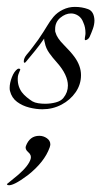

<svg xmlns="http://www.w3.org/2000/svg" viewBox="-29 -301 294 557"><path d="M94 16Q76 16 56 11Q36 6 20.5 -5.5Q5 -17 0 -37Q-1 -40 -1 -46Q-1 -60 5.5 -77Q12 -94 22 -101Q26 -103 28.5 -101Q31 -99 29 -97Q28 -94 26 -89.5Q24 -85 23 -80Q20 -54 34 -34Q40 -26 48.5 -19Q57 -12 65 -7Q72 -3 82 -1.5Q92 0 102 0Q118 0 133 -4Q148 -8 155 -17Q168 -33 168 -53Q168 -68 160 -85Q152 -102 135 -121Q124 -133 114 -147Q104 -161 101 -177Q100 -180 99.5 -183Q99 -186 99 -189Q86 -170 72.5 -153.5Q59 -137 49 -125Q45 -119 42 -119Q40 -119 40 -123Q40 -132 48 -142Q56 -151 66 -164.5Q76 -178 82 -186Q99 -211 107.5 -225.5Q116 -240 126 -252Q137 -265 153.5 -273Q170 -281 188 -281Q209 -281 226.5 -274.5Q244 -268 245 -242Q245 -230 240.5 -217.5Q236 -205 231 -194Q228 -188 222.5 -185.5Q217 -183 217 -187Q217 -191 218 -196Q219 -201 219 -205Q219 -222 213 -235Q208 -249 198 -255.5Q188 -262 177 -262Q161 -262 146 -249.5Q131 -237 131 -217Q131 -215 131 -212Q131 -209 132 -207Q136 -191 156 -171Q176 -151 187 -136Q206 -110 206 -83Q206 -56 190.5 -33.5Q175 -11 149.5 2.5Q124 16 94 16ZM-6 236Q-9 235 -9 233Q-9 233 24 206Q54 180 60 160Q63 149 53 140.5Q43 132 46 123Q57 93 85 93Q97 93 107 100Q117 107 117 118Q117 121 115 127Q100 169 52 207Q8 240 -6 236Z"/></svg>

Font: Italianno
Style: Regular
Weight: 400
Designer: Robert E. Leuschke
Foundry: Robert E. Leuschke
Version: Version 1.100; ttfautohint (v1.8.3)